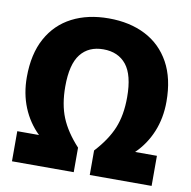

<svg xmlns="http://www.w3.org/2000/svg" viewBox="-83 -832 907 914"><g transform="rotate(10 371.0 -375.0)"><path d="M34 0V-145.5H139Q88.5 -194.5 61.2 -261Q34 -327.5 34 -407Q34 -519 76 -595.5Q118 -672 193.8 -711Q269.5 -750 370.5 -750Q472.5 -750 548.5 -711Q624.5 -672 666.8 -595.5Q709 -519 709 -407Q709 -327.5 681.5 -261Q654 -194.5 603.5 -145.5H709V0H410V-118.5Q469 -182.5 495 -245.5Q521 -308.5 521 -395Q521 -502.5 481.8 -551.5Q442.5 -600.5 370.5 -600.5Q299.5 -600.5 260.8 -551.5Q222 -502.5 222 -395Q222 -308.5 247.8 -245.5Q273.5 -182.5 332.5 -118.5V0Z"/></g></svg>

Font: Encode Sans SmCnd XBd
Style: Regular
Weight: 800
Width: 4
Designer: Multiple Designers
Foundry: Impallari Type
Version: Version 3.002; ttfautohint (v1.8.3) -l 8 -r 50 -G 200 -x 14 